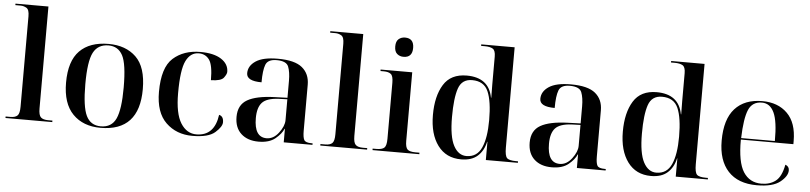

<svg xmlns="http://www.w3.org/2000/svg" viewBox="-45 -1011 5361 1271"><g transform="rotate(5 2635.5 -375.5)"><path d="M14 0H325V-10H296Q263 -10 248 -24Q233 -38 233 -83V-760H14V-750H49Q70 -750 88.5 -739Q107 -728 107 -684V-83Q107 -38 92.5 -24Q78 -10 46 -10H14Z M646 10Q903 10 903 -269Q903 -416 834.5 -482Q766 -548 652 -548Q527 -548 460 -480Q393 -412 393 -269Q393 -130 461.5 -60Q530 10 646 10ZM647 0Q579 0 550 -60Q521 -120 521 -269Q521 -422 551.5 -480Q582 -538 652 -538Q716 -538 746 -482Q776 -426 776 -269Q776 -124 747.5 -62Q719 0 647 0Z M1256 10Q1363 10 1407 -29Q1451 -68 1451 -97Q1451 -137 1421 -144Q1402 -4 1284 -2Q1218 -1 1178 -64.5Q1138 -128 1138 -263Q1138 -420 1167.5 -479Q1197 -538 1252 -538Q1297 -538 1322 -503Q1347 -468 1347 -368Q1414 -369 1432 -393Q1450 -417 1450 -432Q1450 -484 1400.5 -516Q1351 -548 1262 -548Q1151 -548 1081 -485.5Q1011 -423 1011 -261Q1011 -124 1080.5 -57Q1150 10 1256 10Z M1696 10Q1767 10 1807 -23Q1847 -56 1861 -90H1863V0H2054V-10H2047Q2007 -10 1997.5 -27Q1988 -44 1988 -88V-394Q1988 -466 1938.5 -507Q1889 -548 1776 -548Q1678 -548 1630 -516Q1582 -484 1582 -435Q1582 -383 1682 -383Q1682 -463 1696.5 -500.5Q1711 -538 1769 -538Q1834 -538 1848 -502.5Q1862 -467 1862 -409V-296L1776 -293Q1656 -289 1596.5 -255Q1537 -221 1537 -141Q1537 -69 1580 -29.5Q1623 10 1696 10ZM1747 -17Q1665 -17 1665 -144Q1665 -214 1695 -247Q1725 -280 1804 -284L1862 -286V-147Q1862 -108 1827.5 -62.5Q1793 -17 1747 -17Z M2106 0H2417V-10H2388Q2355 -10 2340 -24Q2325 -38 2325 -83V-760H2106V-750H2141Q2162 -750 2180.5 -739Q2199 -728 2199 -684V-83Q2199 -38 2184.5 -24Q2170 -10 2138 -10H2106Z M2603 -633Q2662 -633 2662 -697Q2662 -761 2603 -761Q2578 -761 2560.5 -746Q2543 -731 2543 -697Q2543 -663 2560.5 -648Q2578 -633 2603 -633ZM2453 0H2764V-10H2738Q2699 -10 2684.5 -23.5Q2670 -37 2670 -81V-536H2460V-526H2482Q2513 -526 2529 -513.5Q2545 -501 2545 -456V-83Q2545 -38 2530.5 -24Q2516 -10 2477 -10H2453Z M3042 10Q3112 10 3151.5 -25.5Q3191 -61 3204 -121H3206V0H3419V-10H3406Q3359 -10 3345 -25Q3331 -40 3331 -93V-760H3109V-750H3134Q3168 -750 3186.5 -739Q3205 -728 3205 -687V-576Q3205 -553 3205 -499.5Q3205 -446 3206 -414H3204Q3179 -546 3032 -546Q2926 -546 2878.5 -469Q2831 -392 2831 -267Q2831 -140 2886.5 -65Q2942 10 3042 10ZM3077 -15Q3022 -14 2990 -74Q2958 -134 2958 -264Q2958 -391 2980 -455Q3002 -519 3070 -519Q3149 -519 3177 -454.5Q3205 -390 3205 -265Q3205 -147 3175.5 -81.5Q3146 -16 3077 -15Z M3644 10Q3715 10 3755 -23Q3795 -56 3809 -90H3811V0H4002V-10H3995Q3955 -10 3945.5 -27Q3936 -44 3936 -88V-394Q3936 -466 3886.5 -507Q3837 -548 3724 -548Q3626 -548 3578 -516Q3530 -484 3530 -435Q3530 -383 3630 -383Q3630 -463 3644.5 -500.5Q3659 -538 3717 -538Q3782 -538 3796 -502.5Q3810 -467 3810 -409V-296L3724 -293Q3604 -289 3544.5 -255Q3485 -221 3485 -141Q3485 -69 3528 -29.5Q3571 10 3644 10ZM3695 -17Q3613 -17 3613 -144Q3613 -214 3643 -247Q3673 -280 3752 -284L3810 -286V-147Q3810 -108 3775.5 -62.5Q3741 -17 3695 -17Z M4304 10Q4374 10 4413.5 -25.5Q4453 -61 4466 -121H4468V0H4681V-10H4668Q4621 -10 4607 -25Q4593 -40 4593 -93V-760H4371V-750H4396Q4430 -750 4448.5 -739Q4467 -728 4467 -687V-576Q4467 -553 4467 -499.5Q4467 -446 4468 -414H4466Q4441 -546 4294 -546Q4188 -546 4140.5 -469Q4093 -392 4093 -267Q4093 -140 4148.5 -65Q4204 10 4304 10ZM4339 -15Q4284 -14 4252 -74Q4220 -134 4220 -264Q4220 -391 4242 -455Q4264 -519 4332 -519Q4411 -519 4439 -454.5Q4467 -390 4467 -265Q4467 -147 4437.5 -81.5Q4408 -16 4339 -15Z M5007 10Q5113 10 5161.5 -29Q5210 -68 5210 -106Q5210 -133 5184 -142Q5169 -62 5131 -32.5Q5093 -3 5036 -3Q4958 -3 4916.5 -67.5Q4875 -132 4876 -282H5225V-303Q5225 -424 5162.5 -486Q5100 -548 4996 -548Q4878 -548 4814 -477Q4750 -406 4750 -264Q4750 -133 4816 -61.5Q4882 10 5007 10ZM4877 -292Q4881 -423 4905.5 -480.5Q4930 -538 4994 -538Q5048 -538 5075 -480.5Q5102 -423 5101 -292Z"/></g></svg>

Font: Noto Serif Display Semi
Style: Regular
Weight: 600
Designer: Monotype Design Team
Foundry: Monotype Imaging Inc.
Version: Version 1.900